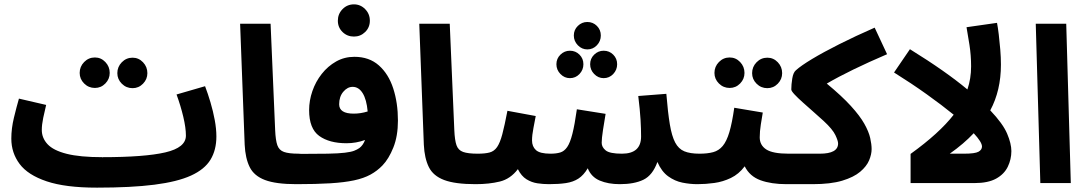

<svg xmlns="http://www.w3.org/2000/svg" viewBox="-20 -841 4992 882"><path d="M424 21Q281 21 194.5 -8Q108 -37 70 -88Q32 -139 32 -204Q32 -251 44 -300.5Q56 -350 67 -388L192 -359Q185 -331 178.5 -299.5Q172 -268 172 -244Q172 -207 198.5 -178.5Q225 -150 286 -134.5Q347 -119 450 -119V-116L451 -119Q645 -119 739.5 -141Q834 -163 834 -218Q834 -254 822 -304.5Q810 -355 791 -407L922 -445Q935 -411 947 -370.5Q959 -330 966.5 -289.5Q974 -249 974 -214Q974 -152 947 -107.5Q920 -63 857.5 -34.5Q795 -6 689 7.5Q583 21 425 21V20ZM416 -437Q387 -437 366.5 -457.5Q346 -478 346 -506Q346 -535 366.5 -556Q387 -577 416 -577Q444 -577 464 -556Q484 -535 484 -506Q484 -478 464 -457.5Q444 -437 416 -437ZM589 -436Q560 -436 539.5 -456.5Q519 -477 519 -505Q519 -534 539.5 -555Q560 -576 589 -576Q617 -576 637 -555Q657 -534 657 -505Q657 -477 637 -456.5Q617 -436 589 -436Z M1341 5Q1248 5 1197.5 -14Q1147 -33 1127 -73.5Q1107 -114 1104 -176L1083 -732H1223L1244 -243Q1246 -197 1254 -174Q1262 -151 1284.5 -143Q1307 -135 1351 -135Q1389 -135 1405.5 -115.5Q1422 -96 1422 -67Q1422 -36 1401 -15.5Q1380 5 1341 5Z M1342 5 1352 -134Q1435 -134 1485.5 -135Q1536 -136 1564.5 -139.5Q1593 -143 1607 -148.5Q1621 -154 1631 -161Q1639 -167 1645.5 -176Q1652 -185 1657 -198Q1616 -183 1572 -183Q1493 -183 1446.5 -216.5Q1400 -250 1400 -335Q1400 -379 1415 -422.5Q1430 -466 1458 -501.5Q1486 -537 1524 -558.5Q1562 -580 1608 -580Q1676 -580 1720.5 -540.5Q1765 -501 1786.5 -434.5Q1808 -368 1808 -287Q1808 -216 1787 -163.5Q1766 -111 1737 -81Q1713 -56 1682 -39Q1651 -22 1606.5 -12.5Q1562 -3 1497.5 1Q1433 5 1342 5ZM1538 -362Q1538 -319 1605 -319Q1637 -319 1669 -329Q1664 -384 1646 -413Q1628 -442 1600 -442Q1576 -442 1557 -419.5Q1538 -397 1538 -362ZM1606 -673Q1575 -673 1553.5 -694Q1532 -715 1532 -746Q1532 -777 1553.5 -799Q1575 -821 1606 -821Q1636 -821 1657.5 -799Q1679 -777 1679 -746Q1679 -715 1657.5 -694Q1636 -673 1606 -673Z M2164 5Q2071 5 2020.5 -14Q1970 -33 1950 -73.5Q1930 -114 1927 -176L1906 -732H2046L2067 -243Q2069 -197 2077 -174Q2085 -151 2107.5 -143Q2130 -135 2174 -135Q2212 -135 2228.5 -115.5Q2245 -96 2245 -67Q2245 -36 2224 -15.5Q2203 5 2164 5Z M2165 5 2175 -135Q2208 -135 2229 -140.5Q2250 -146 2263.5 -165.5Q2277 -185 2287.5 -224.5Q2298 -264 2311 -332L2441 -308Q2437 -286 2430.5 -253Q2424 -220 2424 -196Q2424 -168 2442 -151.5Q2460 -135 2509 -135Q2535 -135 2553.5 -140.5Q2572 -146 2585.5 -165.5Q2599 -185 2609.5 -226.5Q2620 -268 2630 -339L2762 -318Q2756 -283 2750 -244Q2744 -205 2744 -185Q2744 -165 2762.5 -150Q2781 -135 2837 -135Q2925 -135 2925 -214Q2925 -248 2922.5 -291.5Q2920 -335 2912 -400L3041 -410Q3048 -324 3057 -270Q3066 -216 3081.5 -186.5Q3097 -157 3123.5 -146Q3150 -135 3193 -135Q3231 -135 3247.5 -115.5Q3264 -96 3264 -67Q3264 -36 3243.5 -15.5Q3223 5 3183 5Q3150 5 3115 -2Q3080 -9 3049.5 -31Q3019 -53 3000 -97Q2978 -36 2936 -15.5Q2894 5 2827 5Q2774 5 2735 -11.5Q2696 -28 2680 -68Q2661 -36 2637 -20.5Q2613 -5 2580 0Q2547 5 2502 5Q2475 5 2448.5 1Q2422 -3 2398.5 -17.5Q2375 -32 2359 -64Q2325 -19 2276 -7Q2227 5 2165 5ZM2678 -614Q2653 -614 2634.5 -633Q2616 -652 2616 -678Q2616 -704 2634.5 -722Q2653 -740 2678 -740Q2704 -740 2722 -722Q2740 -704 2740 -678Q2740 -652 2722 -633Q2704 -614 2678 -614ZM2598 -482Q2573 -482 2554.5 -501Q2536 -520 2536 -546Q2536 -572 2554.5 -590Q2573 -608 2598 -608Q2624 -608 2642 -590Q2660 -572 2660 -546Q2660 -520 2642 -501Q2624 -482 2598 -482ZM2753 -482Q2728 -482 2709.5 -501Q2691 -520 2691 -546Q2691 -572 2709.5 -590Q2728 -608 2753 -608Q2779 -608 2797 -590Q2815 -572 2815 -546Q2815 -520 2797 -501Q2779 -482 2753 -482Z M3332 -437Q3303 -437 3282.5 -457.5Q3262 -478 3262 -506Q3262 -535 3282.5 -556Q3303 -577 3332 -577Q3360 -577 3380 -556Q3400 -535 3400 -506Q3400 -478 3380 -457.5Q3360 -437 3332 -437ZM3505 -436Q3476 -436 3455.5 -456.5Q3435 -477 3435 -505Q3435 -534 3455.5 -555Q3476 -576 3505 -576Q3533 -576 3553 -555Q3573 -534 3573 -505Q3573 -477 3553 -456.5Q3533 -436 3505 -436ZM3184 5 3194 -135Q3230 -135 3256 -142Q3282 -149 3300 -170.5Q3318 -192 3330.5 -234Q3343 -276 3353 -346L3484 -324Q3480 -301 3475 -269Q3470 -237 3470 -210Q3470 -174 3500 -154.5Q3530 -135 3603 -135Q3641 -135 3657 -115.5Q3673 -96 3673 -67Q3673 -36 3652.5 -15.5Q3632 5 3593 5Q3523 5 3473.5 -13Q3424 -31 3401 -77Q3374 -41 3337.5 -23.5Q3301 -6 3261.5 -0.5Q3222 5 3184 5Z M3593 5 3603 -135H3746Q3830 -135 3830 -182Q3830 -194 3817.5 -220.5Q3805 -247 3764 -285Q3742 -305 3716.5 -327.5Q3691 -350 3668 -370.5Q3645 -391 3630 -407Q3615 -423 3615 -430Q3615 -453 3619.5 -480.5Q3624 -508 3636 -518Q3659 -539 3710.5 -570Q3762 -601 3835.5 -638Q3909 -675 3998 -714L4055 -592Q3971 -556 3901 -522Q3831 -488 3778 -457Q3847 -400 3888.5 -354.5Q3930 -309 3950.5 -272.5Q3971 -236 3977.5 -207Q3984 -178 3984 -156Q3984 -132 3972.5 -104.5Q3961 -77 3931.5 -52Q3902 -27 3849 -11Q3796 5 3713 5Z M4441 -536Q4441 -586 4433.5 -634.5Q4426 -683 4420 -716L4560 -736Q4564 -716 4568 -683Q4572 -650 4575 -613.5Q4578 -577 4578 -544Q4578 -425 4529 -334Q4587 -273 4606.5 -227Q4626 -181 4626 -147Q4626 -109 4609.5 -75Q4593 -41 4556 -20.5Q4519 0 4457 0H4163V-134Q4295 -229 4361 -314Q4307 -358 4237 -408Q4167 -458 4087 -508L4160 -615Q4244 -563 4309.5 -517Q4375 -471 4424 -430Q4441 -480 4441 -536ZM4343 -135H4408Q4459 -135 4475 -144Q4491 -153 4491 -168Q4491 -188 4453 -229Q4408 -181 4343 -135Z M4759 0 4738 -732H4878L4899 0Z"/></svg>

Font: TSCustom
Style: Regular
Weight: 400
Designer: Monotype Design Team
Foundry: Monotype Imaging Inc.
Version: Version 2.004; ttfautohint (v1.8.3) -l 8 -r 50 -G 200 -x 14 